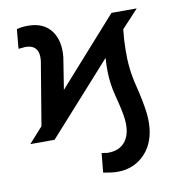

<svg xmlns="http://www.w3.org/2000/svg" viewBox="-82 -611 817 881"><g transform="rotate(-10 326.5 -171.0)"><path d="M22.9 0 87.4 -71.8 136.7 -367.7Q145 -440.9 79.6 -442.9L45.4 -439.9L53.7 -530.3Q80.6 -537.6 112.8 -536.6Q180.7 -534.7 214.8 -488.5Q249 -442.4 241.2 -366.2L217.8 -218.3L494.1 -528.3H611.8L534.2 -444.8Q528.8 -397.5 528.3 -349.6Q526.4 -263.7 546.6 -183.1Q566.9 -102.5 573.2 -48.8Q577.6 -12.7 574.2 23.4Q565.9 102.1 516.1 148.9Q466.3 195.8 392.1 194.8Q370.6 194.8 329.1 187L337.9 97.2L363.8 101.1Q420.9 102.5 449 65.4Q477.1 28.3 469.7 -39.1Q464.8 -79.1 445.8 -150.9Q430.7 -208 429.7 -267.6Q429.2 -298.3 431.6 -329.6L135.7 0Z"/></g></svg>

Font: Roboto Medium
Style: Italic
Weight: 500
Italic angle: -12°
Designer: Google
Version: Version 2.134; 2016